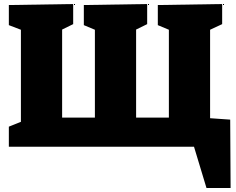

<svg xmlns="http://www.w3.org/2000/svg" viewBox="-20 -730 1175 955"><path d="M1125 -135 1127 205H1007L945 0H24V-100L84 -124V-582L24 -605V-705L344 -710V-610L289 -583V-145H452V-582L397 -605V-705L712 -710V-610L657 -583V-145H820V-582L765 -605V-705L1085 -710V-610L1025 -582V-142Z"/></svg>

Font: Bitter Pro Black
Style: Regular
Weight: 900
Designer: Sol Matas, and Bitter project Authors
Foundry: Sol Matas
Version: Version 1.010